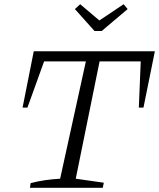

<svg xmlns="http://www.w3.org/2000/svg" viewBox="-20 -890 754 910"><path d="M714 -647 660 -380H638L647 -599H452L339 -43L472 -24L467 0H122L125 -22Q159 -31 194 -36Q229 -41 265 -43L387 -599H189L110 -380H87L140 -647ZM428 -743 335 -847 360 -870 451 -793 566 -870 585 -847 462 -743Z"/></svg>

Font: Piazzolla SC Light
Style: Italic
Weight: 300
Italic angle: -11.3°
Designer: Juan Pablo del Peral
Foundry: Huerta Tipografica
Version: Version 1.330